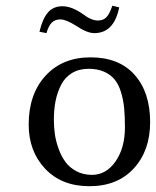

<svg xmlns="http://www.w3.org/2000/svg" viewBox="-20 -640 544 670"><path d="M80.1 -205.1Q80.1 -311.5 138.9 -375.7Q197.8 -439.9 295.9 -439.9Q395.5 -439.9 449.7 -378.9Q503.9 -317.9 503.9 -213.9Q503.9 -114.3 446.8 -52.2Q389.6 9.8 292 9.8Q194.8 9.8 137.5 -51.3Q80.1 -112.3 80.1 -205.1ZM289.1 -399.9Q255.4 -399.9 230.7 -384.8Q206.1 -369.6 192.9 -343.3Q179.7 -316.9 173.8 -287.1Q168 -257.3 168 -222.2Q168 -196.8 171.4 -172.4Q174.8 -147.9 184.3 -121.3Q193.8 -94.7 208.3 -75Q222.7 -55.2 246.6 -42.5Q270.5 -29.8 300.8 -29.8Q350.6 -29.8 383.3 -76.9Q416 -124 416 -195.8Q416 -234.9 413.1 -263.9Q410.2 -293 401.9 -319.6Q393.6 -346.2 379.6 -363Q365.7 -379.9 343 -389.9Q320.3 -399.9 289.1 -399.9ZM321.8 -568.4Q339.4 -568.4 350.6 -579.1Q361.8 -589.8 372.1 -620.1L396 -614.3Q377.9 -524.4 309.1 -524.4Q283.7 -524.4 245.1 -550.3Q210 -572.3 190.9 -572.3Q171.9 -572.3 160.6 -561Q149.4 -549.8 142.1 -524.4L117.7 -529.3Q128.4 -574.7 147.2 -596.4Q166 -618.2 197.8 -618.2Q230.5 -618.2 270 -590.3Q298.8 -568.4 321.8 -568.4Z"/></svg>

Font: Linear Smooth
Style: Regular
Weight: 400
Designer: Philipp H. Poll, Flanker
Foundry: Philipp H. Poll, reworked by Flanker
Version: Version 1.061 | FøM Fix